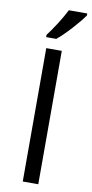

<svg xmlns="http://www.w3.org/2000/svg" viewBox="-102 -971 483 1012"><g transform="rotate(10 139.5 -465.5)"><path d="M98.1 0V-713.9H181.2V0ZM87.4 -783.2Q110.8 -813.5 137.9 -856.4Q165 -899.4 180.7 -931.2H279.3V-920.9Q257.8 -889.2 215.3 -842.8Q172.9 -796.4 141.6 -771H87.4Z"/></g></svg>

Font: Zoram GWebM
Style: Regular
Weight: 400
Foundry: Ascender Corporation
Version: Version 1.000